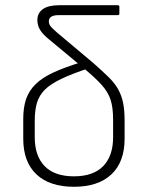

<svg xmlns="http://www.w3.org/2000/svg" viewBox="-20 -703 567 735"><path d="M263 12Q170 12 119.5 -35.5Q69 -83 69 -172V-248Q69 -292 80 -324Q91 -356 116.5 -381Q142 -406 185.5 -426Q229 -446 295 -466L320 -442Q254 -420 213.5 -400.5Q173 -381 151.5 -359.5Q130 -338 121.5 -309.5Q113 -281 113 -240V-178Q113 -106 151 -67Q189 -28 263 -28Q337 -28 375 -67Q413 -106 413 -178V-244Q413 -291 403.5 -320.5Q394 -350 370.5 -376.5Q347 -403 304 -439L168 -552Q144 -571 133.5 -588.5Q123 -606 123 -626Q123 -653 144 -668Q165 -683 207 -683H431Q437 -683 437 -677V-651Q437 -645 431 -645H204Q167 -645 167 -621Q167 -609 176.5 -599Q186 -589 200 -577L338 -461Q373 -430 396.5 -407Q420 -384 433 -360Q446 -336 451.5 -308Q457 -280 457 -241V-172Q457 -83 406.5 -35.5Q356 12 263 12Z"/></svg>

Font: Sofia Sans ExtraLight
Style: Regular
Weight: 250
Version: Version 4.100-B